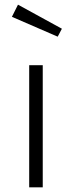

<svg xmlns="http://www.w3.org/2000/svg" viewBox="-20 -802 307 822"><path d="M163 0H105V-523H163ZM245 -679 227 -645 31 -730 57 -782Z"/></svg>

Font: Statis Sans Light
Style: Regular
Weight: 300
Designer: bBox Type GmbH
Foundry: bBox Type GmbH
Version: Version 1.000